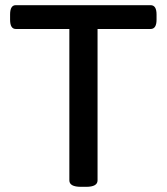

<svg xmlns="http://www.w3.org/2000/svg" viewBox="-20 -720 644 742"><path d="M293 2Q248 2 248 -23V-608H41Q19 -608 19 -644V-664Q19 -700 41 -700H562Q585 -700 585 -664V-644Q585 -608 562 -608H357V-23Q357 2 313 2Z"/></svg>

Font: Asap Semi Expanded Medium
Style: Regular
Weight: 500
Width: 6
Designer: Pablo Cosgaya
Foundry: Omnibus-Type
Version: Version 3.001; ttfautohint (v1.8.4.7-5d5b)